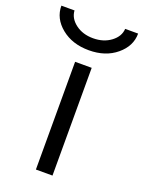

<svg xmlns="http://www.w3.org/2000/svg" viewBox="-172 -804 651 870"><g transform="rotate(20 154.0 -368.5)"><path d="M114.3 0V-519.5H194.3V0ZM276.4 -737.3H338.9Q338.9 -676.8 286.6 -633.3Q234.4 -589.8 154.3 -589.8Q74.2 -589.8 21.5 -632.8Q-31.2 -675.8 -31.2 -737.3H32.2Q34.2 -700.2 68.8 -673.8Q103.5 -647.5 153.8 -647.5Q204.1 -647.5 239.3 -673.8Q274.4 -700.2 276.4 -737.3Z"/></g></svg>

Font: Mgen+ 1c regular
Style: Regular
Weight: 400
Designer: [Source Han Sans]
Ryoko NISHIZUKA  (kana & ideographs); Paul D. Hunt (Latin, Greek & Cyrillic); Wenlong ZHANG  (bopomofo
Version: Version 1.059.20150602